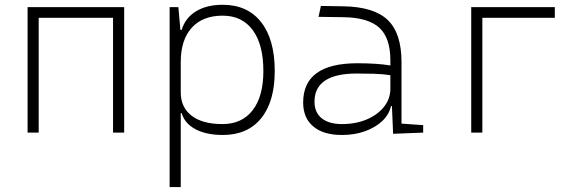

<svg xmlns="http://www.w3.org/2000/svg" viewBox="-20 -547 2384 792"><path d="M93.8 0V-517.6H492.2V0H446.3V-473.6H139.6V0Z M679.7 224.6V-517.6H715.8L724.1 -423.8H729.5Q744.1 -473.1 788.3 -500.2Q832.5 -527.3 898.4 -527.3Q1001 -527.3 1057.1 -455.8Q1113.3 -384.3 1113.3 -253.9Q1113.3 -128.4 1057.4 -59.3Q1001.5 9.8 899.4 9.8Q831.5 9.8 786.9 -13.7Q742.2 -37.1 729.5 -80.1H725.6V224.6ZM898.4 -482.4Q815.9 -482.4 770.8 -432.4Q725.6 -382.3 725.6 -291V-166Q725.6 -104 770.5 -69.6Q815.4 -35.2 897.5 -35.2Q978 -35.2 1022.2 -92.3Q1066.4 -149.4 1066.4 -253.9Q1066.4 -363.3 1022.5 -422.9Q978.5 -482.4 898.4 -482.4Z M1390.6 9.8Q1314 9.8 1272.2 -25.4Q1230.5 -60.5 1230.5 -124Q1230.5 -286.1 1454.1 -286.1Q1492.2 -286.1 1527.6 -283.9Q1563 -281.7 1590.3 -276.9V-297.9Q1590.3 -391.1 1544.4 -432.9Q1498.5 -474.6 1396.5 -476.1L1293.9 -477.5L1303.7 -522.5L1396.5 -521Q1522.5 -519 1579.3 -464.6Q1636.2 -410.2 1636.2 -291.5V-37.1L1725.6 -30.8V0L1601.6 4.9L1596.7 -109.4H1592.8Q1585.4 -75.2 1557.4 -48.3Q1529.3 -21.5 1486.3 -5.9Q1443.4 9.8 1390.6 9.8ZM1390.6 -35.2Q1447.8 -35.2 1492.9 -54.4Q1538.1 -73.7 1564.2 -106.7Q1590.3 -139.6 1590.3 -181.2V-236.8Q1559.6 -241.7 1522.5 -242.7Q1485.4 -243.7 1451.7 -243.7Q1277.3 -243.7 1277.3 -127.4Q1277.3 -83 1307.1 -59.1Q1336.9 -35.2 1390.6 -35.2Z M1923.8 0V-517.6H2268.6V-473.6H1969.7V0Z"/></svg>

Font: Caskaydia Cove ExtraLight
Style: Regular
Weight: 200
Monospace: yes
Designer: Aaron Bell
Foundry: Saja Typeworks
Version: Version 4.300; ttfautohint (v1.8.3)